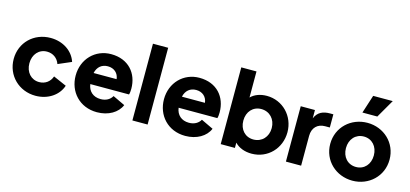

<svg xmlns="http://www.w3.org/2000/svg" viewBox="-68 -1319 3909 1829"><g transform="rotate(15 1886.5 -404.0)"><path d="M323 12C447 12 547 -58 578 -155L448 -212C429 -157 383 -123 323 -123C244 -123 188 -185 188 -273C188 -361 244 -423 323 -423C382 -423 429 -389 448 -334L578 -390C545 -491 445 -558 323 -558C158 -558 33 -436 33 -274C33 -111 159 12 323 12Z M929 12C1041 12 1131 -41 1164 -121L1044 -178C1023 -141 984 -118 931 -118C857 -118 809 -162 800 -231H1182C1187 -246 1189 -267 1189 -289C1189 -440 1092 -558 919 -558C763 -558 644 -437 644 -274C644 -116 756 12 929 12ZM803 -341C817 -404 860 -438 919 -438C981 -438 1024 -399 1030 -341Z M1277 0H1427V-757H1277Z M1800 12C1912 12 2002 -41 2035 -121L1915 -178C1894 -141 1855 -118 1802 -118C1728 -118 1680 -162 1671 -231H2053C2058 -246 2060 -267 2060 -289C2060 -440 1963 -558 1790 -558C1634 -558 1515 -437 1515 -274C1515 -116 1627 12 1800 12ZM1674 -341C1688 -404 1731 -438 1790 -438C1852 -438 1895 -399 1901 -341Z M2454 12C2614 12 2733 -114 2733 -273C2733 -433 2611 -558 2455 -558C2390 -558 2335 -537 2298 -500V-757H2148V0H2288V-52C2327 -10 2387 12 2454 12ZM2298 -273C2298 -361 2355 -423 2436 -423C2519 -423 2578 -360 2578 -273C2578 -185 2519 -123 2436 -123C2355 -123 2298 -184 2298 -273Z M2791 0H2941V-294C2941 -375 2991 -422 3064 -422H3111V-552H3079C3012 -552 2959 -532 2931 -464V-546H2791Z M3448 12C3609 12 3740 -108 3740 -273C3740 -438 3609 -558 3448 -558C3286 -558 3155 -438 3155 -273C3155 -108 3286 12 3448 12ZM3310 -273C3310 -360 3366 -423 3448 -423C3529 -423 3585 -360 3585 -273C3585 -185 3529 -123 3448 -123C3366 -123 3310 -185 3310 -273ZM3374 -640H3521L3625 -820H3432Z"/></g></svg>

Font: Mluvka ExtraBold
Style: Regular
Weight: 800
Designer: Modified by Jiří Krblich, Original typeface by Gumpita Rahayu
Foundry: Gumpita Rahayu & Jiří Krblich
Version: Version 2.000;Glyphs 3.1.1 (3134)